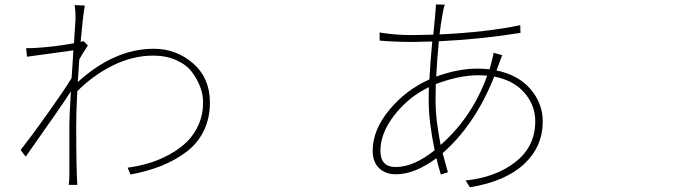

<svg xmlns="http://www.w3.org/2000/svg" viewBox="-20 -797 3040 850"><path d="M317.4 -245.1Q317.4 -51.8 322.3 21.5H284.2Q287.1 1 287.1 -23.4V-245.1Q287.1 -279.3 293.9 -392.6Q252 -327.1 93.8 -103.5L71.3 -132.8Q115.2 -188.5 190.4 -293.9Q265.6 -399.4 296.9 -451.2Q302.7 -532.2 304.7 -574.2Q285.2 -571.3 210 -561Q134.8 -550.8 99.6 -545.9L95.7 -584Q113.3 -583 139.6 -585Q213.9 -588.9 307.6 -605.5Q308.6 -628.9 310.5 -655.3Q312.5 -681.6 313.5 -696.8Q314.5 -711.9 314.5 -715.8Q314.5 -750 310.5 -774.4L355.5 -772.5Q347.7 -731.4 336.9 -611.3Q341.8 -613.3 349.6 -615.2L369.1 -595.7Q341.8 -554.7 331.1 -534.2Q328.1 -499 324.2 -433.6Q486.3 -581.1 661.1 -581.1Q759.8 -581.1 834 -517.1Q908.2 -453.1 909.2 -346.7Q910.2 -275.4 882.3 -218.3Q854.5 -161.1 803.7 -123.5Q752.9 -85.9 692.4 -62Q631.8 -38.1 557.6 -24.4L544.9 -54.7Q595.7 -61.5 642.1 -75.7Q688.5 -89.8 732.4 -114.3Q776.4 -138.7 808.6 -170.4Q840.8 -202.1 860.4 -248Q879.9 -293.9 878.9 -347.7Q878.9 -377.9 866.7 -411.1Q854.5 -444.3 830.6 -477.1Q806.6 -509.8 761.2 -530.3Q715.8 -550.8 658.2 -550.8Q569.3 -550.8 481.9 -508.3Q394.5 -465.8 322.3 -393.6Q317.4 -303.7 317.4 -245.1Z M1930.7 -155.3Q2071.3 -279.3 2136.7 -461.9Q2113.3 -463.9 2098.6 -463.9Q2012.7 -463.9 1909.2 -424.8Q1909.2 -411.1 1908.7 -385.7Q1908.2 -360.4 1908.2 -347.7Q1908.2 -269.5 1930.7 -155.3ZM1731.4 -57.6Q1811.5 -57.6 1904.3 -131.8Q1877.9 -259.8 1877.9 -350.6Q1877.9 -391.6 1878.9 -411.1Q1789.1 -368.2 1726.6 -288.1Q1664.1 -208 1664.1 -129.9Q1664.1 -57.6 1731.4 -57.6ZM2147.5 -490.2Q2163.1 -545.9 2165 -563.5L2203.1 -552.7Q2199.2 -543 2190.9 -519.5Q2182.6 -496.1 2177.7 -485.4Q2275.4 -464.8 2329.1 -401.9Q2382.8 -338.9 2382.8 -258.8Q2382.8 -148.4 2300.8 -71.3Q2218.8 5.9 2060.5 32.2L2041 2Q2174.8 -11.7 2262.2 -80.1Q2349.6 -148.4 2349.6 -260.7Q2349.6 -331.1 2301.8 -386.2Q2253.9 -441.4 2168 -458Q2083 -244.1 1939.5 -119.1Q1951.2 -74.2 1962.9 -34.2L1931.6 -24.4Q1918.9 -66.4 1912.1 -96.7Q1816.4 -25.4 1732.4 -25.4Q1686.5 -25.4 1658.2 -52.7Q1629.9 -80.1 1629.9 -129.9Q1629.9 -221.7 1703.6 -310.5Q1777.3 -399.4 1880.9 -445.3Q1884.8 -517.6 1893.6 -613.3Q1833 -611.3 1805.7 -611.3Q1731.4 -611.3 1661.1 -617.2L1660.2 -653.3Q1728.5 -641.6 1804.7 -641.6Q1834 -641.6 1898.4 -643.6Q1910.2 -763.7 1910.2 -777.3L1949.2 -776.4Q1945.3 -768.6 1940.4 -741.2Q1929.7 -679.7 1925.8 -644.5Q2132.8 -654.3 2283.2 -685.5L2284.2 -651.4Q2106.4 -623 1922.9 -614.3Q1916 -546.9 1911.1 -458Q2007.8 -493.2 2093.8 -493.2Q2123 -493.2 2147.5 -490.2Z"/></svg>

Font: Bpmf Zihi Sans ExtraLight
Style: ExtraLight
Weight: 250
Foundry: But Ko
Version: Version 1.320